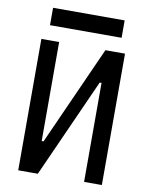

<svg xmlns="http://www.w3.org/2000/svg" viewBox="-94 -930 773 998"><g transform="rotate(10 293.0 -431.5)"><path d="M126 0V-170.9H175.8L410.2 -693.4H439.5V-522.5H410.2L175.8 0ZM72.3 0V-693.4H166V0ZM419.9 0V-693.4H513.7V0ZM104 -771.5V-863.3H481.9V-771.5Z"/></g></svg>

Font: Cascadia Mono PL
Style: Regular
Weight: 400
Monospace: yes
Designer: Aaron Bell
Foundry: Saja Typeworks
Version: Version 2102.003